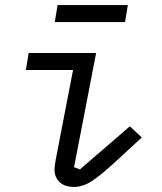

<svg xmlns="http://www.w3.org/2000/svg" viewBox="-20 -725 640 757"><path d="M195 -57Q195 -69 199 -91L200 -97L268 -449H82L93 -516H359L272 -66L295 -57L492 -227L539 -183L448 -99Q377 -33 341.5 -10.5Q306 12 272 12Q235 12 215 -7Q195 -26 195 -57ZM207 -705H484L473 -638H196Z"/></svg>

Font: iA Writer Mono V
Style: Regular
Weight: 400
Italic angle: -9.5°
Designer: Mike Abbink, Paul van der Laan, Pieter van Rosmalen
Foundry: Bold Monday
Version: Version 2.000